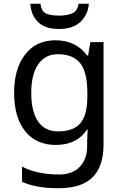

<svg xmlns="http://www.w3.org/2000/svg" viewBox="-20 -760 655 1020"><path d="M275 -546Q328 -546 370.5 -526Q413 -506 443 -465H448L460 -536H530V9Q530 124 471.5 182Q413 240 290 240Q172 240 97 206V125Q176 167 295 167Q364 167 403.5 126.5Q443 86 443 16V-5Q443 -17 444 -39.5Q445 -62 446 -71H442Q388 10 276 10Q172 10 113.5 -63Q55 -136 55 -267Q55 -395 113.5 -470.5Q172 -546 275 -546ZM287 -472Q220 -472 183 -418.5Q146 -365 146 -266Q146 -167 182.5 -114.5Q219 -62 289 -62Q370 -62 407 -105.5Q444 -149 444 -246V-267Q444 -377 406 -424.5Q368 -472 287 -472ZM452 -740Q447 -680 406.5 -643Q366 -606 294 -606Q220 -606 182.5 -642.5Q145 -679 141 -740H195Q200 -699 225 -688Q250 -677 296 -677Q335 -677 363.5 -689Q392 -701 397 -740Z"/></svg>

Font: Noto Sans Khojki
Style: Regular
Weight: 400
Designer: Monotype Design Team
Foundry: Monotype Imaging Inc.
Version: Version 2.003; ttfautohint (v1.8.4.7-5d5b)